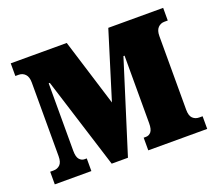

<svg xmlns="http://www.w3.org/2000/svg" viewBox="-96 -668 906 799"><g transform="rotate(-20 357.5 -268.0)"><path d="M20 0V-56H35Q52 -56 63.5 -67Q75 -78 75 -105V-431Q75 -456 63.5 -468Q52 -480 35 -480H20V-536H268L360 -239L452 -536H695V-480H680Q663 -480 651.5 -468Q640 -456 640 -431V-105Q640 -78 651.5 -67Q663 -56 680 -56H695V0H434V-56H444Q458 -56 467 -67Q476 -78 476 -105V-404H471L344 0H272L145 -404H140V-105Q140 -78 149.5 -67Q159 -56 172 -56H182V0Z"/></g></svg>

Font: Noto Serif ExtraCondensed Black
Style: Regular
Weight: 900
Width: 2
Designer: Monotype Design Team
Foundry: Monotype Imaging Inc.
Version: Version 2.015; ttfautohint (v1.8.4.7-5d5b)